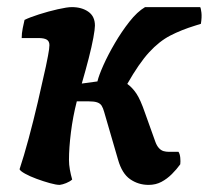

<svg xmlns="http://www.w3.org/2000/svg" viewBox="-20 -520 587 540"><path d="M148 0Q138 0 120 -5Q102 -10 83 -17Q64 -24 50.5 -31.5Q37 -39 35 -44Q47 -80 60.5 -130Q74 -180 86.5 -233.5Q99 -287 109 -333Q113 -352 115 -363Q117 -374 118 -381Q119 -388 119 -393Q119 -404 111.5 -408.5Q104 -413 88 -413H41Q41 -426 44 -441Q47 -456 49 -464Q63 -471 89.5 -479.5Q116 -488 142.5 -494Q169 -500 182 -500Q210 -500 228.5 -487Q247 -474 247 -448Q247 -438 242.5 -413.5Q238 -389 229.5 -356Q221 -323 210 -285L254 -291Q258 -308 271 -337Q284 -366 303 -398.5Q322 -431 344 -459Q366 -487 388 -500H543Q545 -497 546.5 -484.5Q548 -472 545 -453L529 -448Q490 -436 459 -420Q428 -404 399.5 -373Q371 -342 338 -284Q352 -274 363.5 -257Q375 -240 388 -202L417 -121Q421 -110 427 -103.5Q433 -97 440 -95Q447 -93 455 -93H482Q486 -87 487 -76.5Q488 -66 487 -58Q477 -44 463.5 -30.5Q450 -17 434 -8.5Q418 0 398 0Q369 0 346 -16Q323 -32 312 -71L273 -205Q270 -216 266 -222.5Q262 -229 253.5 -232Q245 -235 229 -235H196Q185 -192 179.5 -148Q174 -104 174 -70Q174 -57 176.5 -43Q179 -29 183 -15Q176 -9 166 -5Q156 -1 148 0Z"/></svg>

Font: Texturina Medium 12pt Black
Style: Italic
Weight: 900
Italic angle: -11°
Version: Version 1.002